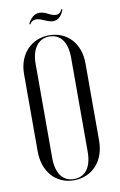

<svg xmlns="http://www.w3.org/2000/svg" viewBox="-92 -874 581 933"><g transform="rotate(-10 198.0 -407.5)"><path d="M118 -775C125 -788 135 -794 149 -794C158 -794 168 -792 183 -785L196 -780C209 -774 221 -771 231 -771C254 -771 273 -788 284 -819L279 -822C273 -806 263 -799 250 -799C243 -799 235 -800 222 -806L199 -817C188 -821 179 -823 171 -823C147 -823 127 -807 113 -777ZM46 -160C46 -61 107 8 196 8C287 8 349 -61 349 -160V-543C349 -640 288 -707 198 -707C109 -707 46 -639 46 -543ZM110 -582C110 -656 144 -701 198 -701C253 -701 285 -658 285 -582V-117C285 -41 253 2 197 2C142 2 110 -41 110 -117Z"/></g></svg>

Font: Moniqa Display
Style: Regular
Weight: 400
Designer: Rajesh Rajput
Foundry: Rajesh Rajput
Version: Version 1.000